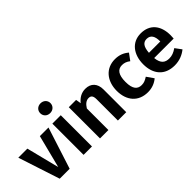

<svg xmlns="http://www.w3.org/2000/svg" viewBox="31 -1669 2488 2488"><g transform="rotate(-45 1275.5 -425.0)"><path d="M551 -572H393L278 -120L164 -572H-2L185 0H367Z M699 -867C644 -867 606 -828 606 -778C606 -727 644 -688 699 -688C754 -688 793 -727 793 -778C793 -828 754 -867 699 -867ZM776 -572H622V0H776Z M1243 -590C1171 -590 1115 -557 1069 -500L1057 -572H923V0H1077V-395C1109 -446 1144 -475 1188 -475C1226 -475 1251 -457 1251 -391V0H1404V-417C1404 -525 1344 -590 1243 -590Z M1785 -590C1618 -590 1512 -463 1512 -282C1512 -99 1617 17 1787 17C1863 17 1924 -8 1975 -50L1908 -146C1866 -119 1837 -106 1795 -106C1723 -106 1674 -150 1674 -283C1674 -416 1719 -471 1796 -471C1838 -471 1872 -458 1908 -430L1975 -521C1921 -567 1862 -590 1785 -590Z M2516 -299C2516 -482 2420 -590 2258 -590C2091 -590 1998 -456 1998 -283C1998 -104 2094 17 2278 17C2367 17 2439 -15 2495 -60L2431 -147C2381 -112 2340 -97 2292 -97C2218 -97 2167 -130 2156 -240H2513C2514 -256 2516 -280 2516 -299ZM2364 -336H2156C2164 -445 2201 -485 2262 -485C2335 -485 2364 -429 2364 -342Z"/></g></svg>

Font: Glow Sans SC Normal
Style: Bold
Weight: 700
Designer: Ryoko NISHIZUKA (kana, bopomofo & ideographs); Paul D. Hunt (Latin, Greek & Cyrillic); Sandoll Communications, Soo-young
Version: Version 0.93